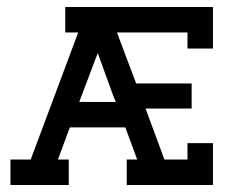

<svg xmlns="http://www.w3.org/2000/svg" viewBox="-20 -530 660 550"><path d="M590 0V-120H517V-73H451L397 -219H529V-291H370L315 -437H517V-391H590V-510H167V-437H204L68 -73H10V0H177V-73H146L180 -165H339L373 -73H343V0ZM207 -238 260 -378 305 -254 312 -238Z"/></svg>

Font: Venice Serif Bold
Style: Regular
Weight: 700
Designer: Bruno Pierini
Foundry: Unio | Creative Solutions
Version: Version 1.000;PS 001.000;hotconv 1.0.70;makeotf.lib2.5.58329